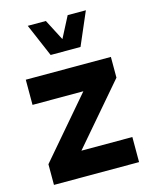

<svg xmlns="http://www.w3.org/2000/svg" viewBox="-118 -868 749 946"><g transform="rotate(-15 256.5 -395.5)"><path d="M38.1 -408.2H297.4L38.1 -105.5V0H472.2V-127.9H212.4L472.2 -430.7V-536.6H38.1ZM116.2 -790.5 188 -622.6H340.3L412.6 -790.5H319.8L264.2 -683.1L208.5 -790.5Z"/></g></svg>

Font: Estedad-FD-VF Thin
Style: Regular
Weight: 100
Designer: Amin Abedi
Version: Version 5.0